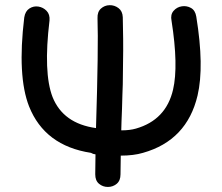

<svg xmlns="http://www.w3.org/2000/svg" viewBox="-20 -739 880 760"><path d="M357 -49Q357 -24 372 -11.5Q387 1 407 1Q427 1 442 -11.5Q457 -24 457 -49Q457 -79 458 -123Q509 -123 546 -134Q720 -183 762 -361Q789 -476 757 -673Q753 -698 736 -707.5Q719 -717 699.5 -714Q680 -711 667 -696Q654 -681 659 -657Q687 -478 665 -384Q637 -264 518 -230Q494 -223 460 -223Q460 -235 461 -258.5Q462 -282 463 -309.5Q464 -337 464.5 -363Q465 -389 466 -405Q466 -437 467 -489Q468 -541 467.5 -584.5Q467 -628 466 -671Q465 -695 449 -707Q433 -719 413.5 -718.5Q394 -718 379.5 -705Q365 -692 366 -667Q370 -553 360 -232Q230 -250 188 -355Q151 -451 176 -658Q178 -682 164.5 -696Q151 -710 132 -713Q113 -716 96.5 -705.5Q80 -695 76 -670Q48 -438 95 -318Q157 -162 340 -134Q348 -129 358 -128Q357 -81 357 -49Z"/></svg>

Font: Balsamiq Sans
Style: Regular
Weight: 400
Designer: Michael Angeles
Foundry: Balsamiq SRL
Version: Version 1.020; ttfautohint (v1.8.4.7-5d5b);gftools[0.9.26]